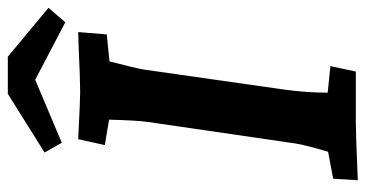

<svg xmlns="http://www.w3.org/2000/svg" viewBox="-242 -688 935 491"><g transform="rotate(-90 225.5 -442.5)"><path d="M14 -58 83 -71Q101 -133 104 -154L159 -531Q163 -557 165 -631L100 -642L115 -710Q215 -705 234 -705Q268 -705 354 -709L389 -710L383 -637L314 -630Q296 -561 293 -541L242 -184Q234 -125 234 -72L302 -65L288 0H155Q130 0 10 5ZM267 -820 106 -752 81 -796 231 -890H326L451 -786L414 -743Z"/></g></svg>

Font: Andada Pro ExtraBold
Style: Italic
Weight: 800
Italic angle: -6.99998°
Designer: Carolina Giovagnoli
Foundry: Huerta Tipografica
Version: Version 3.005; ttfautohint (v1.8.4)